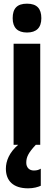

<svg xmlns="http://www.w3.org/2000/svg" viewBox="-20 -788 294 1045"><path d="M127 -768C73 -768 49 -742 49 -689C49 -637 76 -611 127 -611C178 -611 205 -637 205 -689C205 -741 181 -768 127 -768ZM123 98C123 68 133 45 175 0H199V-550H54V0H79C30 42 12 89 12 130C12 196 52 237 133 237C163 237 187 230 202 223V130C192 136 182 140 164 140C138 140 123 122 123 98Z"/></svg>

Font: Noto Sans Armenian ExtraCondensed ExtraBold
Style: Regular
Weight: 800
Width: 2
Designer: Monotype Design Team
Foundry: Monotype Imaging Inc.
Version: Version 2.008